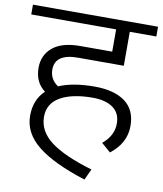

<svg xmlns="http://www.w3.org/2000/svg" viewBox="-100 -803 821 969"><g transform="rotate(10 310.5 -318.0)"><path d="M261 -506H495V-680H631V-730H-10V-680H425V-566H261Q168 -566 120.5 -526.5Q73 -487 73 -422Q73 -347 126 -308Q73 -258 73 -176Q73 -87 154 -22.5Q235 42 399 94L425 38Q280 -5 211.5 -57Q143 -109 143 -183Q143 -251 203.5 -285.5Q264 -320 369 -320Q435 -320 473 -293Q511 -266 511 -212Q511 -150 455 -104L502 -63Q581 -124 581 -212Q581 -295 525 -336Q469 -377 369 -377Q258 -377 186 -346Q143 -375 143 -425Q143 -506 261 -506Z"/></g></svg>

Font: Glegoo
Style: Regular
Weight: 400
Version: Version 2.0.1; ttfautohint (v0.9) -r 48 -G 60